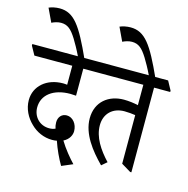

<svg xmlns="http://www.w3.org/2000/svg" viewBox="-171 -1018 1201 1229"><g transform="rotate(15 429.0 -403.0)"><path d="M343 83 416 52C387 22 343 -31 315 -78C353 -97 366 -129 366 -153C366 -200 335 -239 295 -239C262 -239 240 -214 240 -179C240 -165 242 -152 247 -139C237 -133 223 -130 206 -130C143 -130 98 -178 98 -240C98 -322 168 -378 281 -378C290 -378 305 -377 319 -376V-555H436V-564L404 -623H-37V-613L-5 -555H246V-429C237 -430 228 -431 219 -431C111 -431 34 -364 34 -271C34 -213 62 -160 101 -123C138 -86 189 -63 243 -63C256 -63 267 -64 275 -66C292 -15 319 43 343 83Z M269 -615H311C220 -816 170 -889 74 -889C47 -889 22 -883 3 -875L45 -786C63 -795 86 -802 106 -802C150 -802 175 -780 209 -726C227 -696 243 -669 269 -615Z M589 13 624 -17C563 -82 515 -154 515 -233C515 -309 566 -360 645 -360C671 -360 697 -357 717 -354V-32L780 6H788V-555H895V-564L863 -623H362V-613L394 -555H717V-420C691 -426 655 -431 622 -431C522 -431 441 -370 441 -259C441 -156 514 -63 589 13Z M739 -615H781C690 -816 640 -889 544 -889C517 -889 492 -883 473 -875L515 -786C533 -795 556 -802 576 -802C620 -802 645 -780 679 -726C697 -696 713 -669 739 -615Z"/></g></svg>

Font: Noto Serif Devanagari Condensed
Style: Regular
Weight: 400
Width: 3
Designer: Universal Thirst, Indian Type Foundry and the Monotype Design Team
Foundry: Monotype Imaging Inc.
Version: Version 2.004